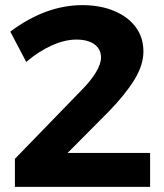

<svg xmlns="http://www.w3.org/2000/svg" viewBox="-20 -727 637 747"><path d="M564 -132V0H38V-109L297 -376Q332 -411 352.5 -444.5Q373 -478 373 -503Q373 -536 347.5 -554.5Q322 -573 277 -573Q232 -573 181 -550Q130 -527 82 -486L20 -604Q158 -707 300 -707Q370 -707 424 -684.5Q478 -662 508 -621.5Q538 -581 538 -527Q538 -474 503 -417Q468 -360 404 -294L243 -132Z"/></svg>

Font: Montserrat SemiBold
Style: Regular
Weight: 600
Designer: Julieta Ulanovsky
Foundry: Julieta Ulanovsky
Version: Version 6.001